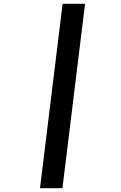

<svg xmlns="http://www.w3.org/2000/svg" viewBox="-20 -870 640 1018"><path d="M192 128 312 -850H431L311 128Z"/></svg>

Font: Spline Sans Mono SemiBold
Style: Italic
Weight: 600
Italic angle: -4°
Monospace: yes
Version: Version 1.004